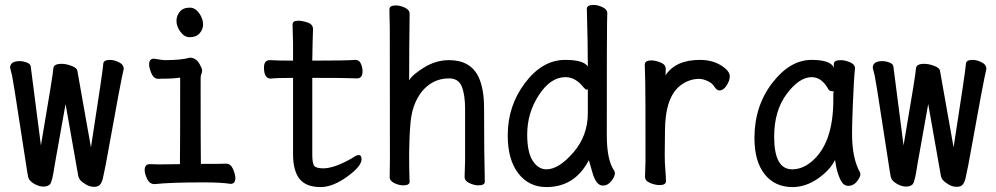

<svg xmlns="http://www.w3.org/2000/svg" viewBox="-20 -735 4040 779"><path d="M362 23Q345 23 329.5 14Q314 5 306.5 -3.5Q299 -12 297 -24L246 -313L202 -66Q192 3 183 12.5Q174 22 156 22Q141 22 125 14Q109 6 101.5 -3Q94 -12 93 -24Q92 -30 90.5 -37.5Q89 -45 61 -228Q33 -411 29 -428Q25 -445 21 -460Q21 -487 60 -487Q74 -487 89.5 -481Q105 -475 105 -463L146 -145Q196 -438 196.5 -457Q197 -476 230 -476Q249 -476 271 -467.5Q293 -459 294 -447L349 -137Q397 -446 399 -475Q399 -492 426 -492Q443 -492 462.5 -482.5Q482 -473 482 -455Q474 -428 409 -67Q402 -31 397.5 -12Q393 7 385 15Q377 23 362 23Z M607 12Q587 12 577 -9Q567 -30 567 -45Q567 -69 588 -69L628 -68L710 -69Q711 -110 711 -420Q681 -416 658 -416Q635 -416 623 -415Q604 -415 594.5 -437Q585 -459 585 -474Q585 -497 605 -497Q639 -491 648 -491Q716 -491 750 -501Q778 -501 793 -469Q800 -457 800 -449Q800 -441 797 -434.5Q794 -428 794 -416Q794 -129 795 -70Q884 -70 897 -71Q916 -71 925.5 -49Q935 -27 935 -12Q935 11 915 11Q880 5 804 5Q672 5 607 12ZM750 -584Q728 -584 712 -606Q696 -628 696 -650Q696 -671 709.5 -687.5Q723 -704 750 -704Q772 -704 788 -681.5Q804 -659 804 -636Q804 -616 790 -600Q776 -584 750 -584Z M1281 24Q1222 24 1195.5 -9Q1169 -42 1169 -110V-419Q1097 -419 1079 -416Q1051 -416 1051 -461Q1051 -491 1075 -491Q1105 -489 1169 -489V-559Q1167 -615 1167 -635Q1167 -651 1189 -651Q1207 -651 1228.5 -643.5Q1250 -636 1250 -617Q1248 -563 1247 -489Q1383 -489 1422 -492Q1438 -492 1444.5 -476Q1451 -460 1451 -446Q1451 -417 1429 -417Q1409 -417 1390 -418Q1371 -419 1247 -419V-108Q1247 -72 1255 -62Q1263 -52 1292 -52Q1336 -52 1408 -93Q1426 -106 1435 -106Q1447 -106 1447 -89Q1447 -61 1391 -20Q1331 24 1281 24Z M1616 17Q1599 17 1580 8Q1561 -1 1561 -17L1562 -88Q1562 -600 1561.5 -621Q1561 -642 1560.5 -664.5Q1560 -687 1560 -697Q1560 -713 1586 -713Q1603 -713 1622.5 -704Q1642 -695 1642 -679Q1640 -547 1640 -409Q1653 -432 1701 -461.5Q1749 -491 1802 -491Q1888 -491 1921 -424Q1944 -376 1944 -297Q1944 -118 1947 2Q1947 17 1921 17Q1904 17 1884.5 8Q1865 -1 1865 -17L1867 -84V-293Q1867 -351 1853.5 -384Q1840 -417 1802 -417Q1736 -417 1692 -364Q1650 -311 1645 -229Q1641 -187 1640 -115Q1640 -55 1641 -23L1642 2Q1642 17 1616 17Z M2197 24Q2126 24 2083 -31.5Q2040 -87 2040 -186Q2040 -306 2110.5 -399Q2181 -492 2273 -492Q2348 -492 2365 -465Q2365 -555 2361 -699Q2361 -715 2388 -715Q2405 -715 2424.5 -706Q2444 -697 2444 -681Q2444 -669 2443 -643.5Q2442 -618 2442 -185Q2442 -84 2473 -41L2475 -33Q2475 -19 2460.5 -0.5Q2446 18 2426 18Q2398 18 2383 -37Q2370 -85 2368 -85V-83Q2311 24 2197 24ZM2197 -48Q2247 -48 2306 -116Q2365 -184 2365 -276V-376Q2365 -371 2361 -371Q2356 -371 2349 -379Q2316 -422 2274 -422Q2214 -422 2166.5 -349.5Q2119 -277 2119 -189Q2119 -117 2141.5 -82.5Q2164 -48 2197 -48Z M2656 16Q2639 16 2618 7.5Q2597 -1 2597 -18L2599 -81Q2599 -378 2598 -398Q2596 -454 2596 -474Q2598 -490 2622 -490Q2639 -490 2660 -481.5Q2681 -473 2681 -456Q2681 -436 2680 -429Q2721 -492 2820 -492Q2882 -492 2923 -457Q2941 -441 2941 -426Q2941 -408 2928 -388Q2915 -368 2899 -368Q2889 -368 2880 -381Q2870 -398 2850.5 -406.5Q2831 -415 2817 -415Q2777 -415 2743 -390Q2678 -343 2678 -201Q2677 -163 2677 -106Q2677 -75 2679.5 -46Q2682 -17 2682 0Q2682 16 2656 16Z M3195 24Q3124 24 3082.5 -28Q3041 -80 3041 -175Q3041 -304 3113 -398Q3185 -492 3273 -492Q3349 -492 3363 -461V-475Q3363 -491 3391 -491Q3408 -491 3428.5 -482.5Q3449 -474 3449 -458Q3444 -411 3440 -306Q3437 -225 3437 -193Q3437 -93 3469 -36L3471 -29Q3471 -17 3457 1Q3443 19 3422 19Q3402 19 3390.5 -4.5Q3379 -28 3373 -57L3368 -86Q3348 -45 3298.5 -10.5Q3249 24 3195 24ZM3194 -48Q3234 -48 3270 -77Q3361 -150 3361 -330V-358Q3363 -360 3363 -362Q3363 -365 3354.5 -365Q3346 -365 3341 -373Q3314 -422 3273 -422Q3223 -422 3172 -354Q3121 -286 3121 -180Q3121 -48 3194 -48Z M3862 23Q3845 23 3829.5 14Q3814 5 3806.5 -3.5Q3799 -12 3797 -24L3746 -313L3702 -66Q3692 3 3683 12.5Q3674 22 3656 22Q3641 22 3625 14Q3609 6 3601.5 -3Q3594 -12 3593 -24Q3592 -30 3590.5 -37.5Q3589 -45 3561 -228Q3533 -411 3529 -428Q3525 -445 3521 -460Q3521 -487 3560 -487Q3574 -487 3589.5 -481Q3605 -475 3605 -463L3646 -145Q3696 -438 3696.5 -457Q3697 -476 3730 -476Q3749 -476 3771 -467.5Q3793 -459 3794 -447L3849 -137Q3897 -446 3899 -475Q3899 -492 3926 -492Q3943 -492 3962.5 -482.5Q3982 -473 3982 -455Q3974 -428 3909 -67Q3902 -31 3897.5 -12Q3893 7 3885 15Q3877 23 3862 23Z"/></svg>

Font: LXGW WenKai Mono Medium
Style: Regular
Weight: 500
Monospace: yes
Designer: LXGW / Fontworks Inc.
Foundry: LXGW / Fontworks Inc.
Version: Version 1.520; June 14, 2025